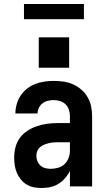

<svg xmlns="http://www.w3.org/2000/svg" viewBox="-20 -933 540 961"><path d="M189 8Q169 8 150 4.5Q131 1 114 -9Q97 -19 84.5 -34.5Q72 -50 64.5 -67.5Q57 -85 54 -104.5Q51 -124 51 -143Q51 -170 57.5 -196Q64 -222 79.5 -243Q95 -264 117.5 -278.5Q140 -293 165 -301.5Q190 -310 216.5 -313.5Q243 -317 269 -317H330V-351Q330 -368 325 -383.5Q320 -399 308.5 -410.5Q297 -422 281 -427Q265 -432 248 -432Q234 -432 219.5 -428.5Q205 -425 193 -416Q181 -407 174.5 -393Q168 -379 168 -365H57Q57 -388 63.5 -411Q70 -434 83 -454Q96 -474 115 -489Q134 -504 156 -512.5Q178 -521 201.5 -524.5Q225 -528 248 -528Q273 -528 298 -524.5Q323 -521 345.5 -511Q368 -501 387 -484.5Q406 -468 418.5 -446.5Q431 -425 436 -400.5Q441 -376 441 -351V0H330V-78Q325 -68 323.5 -65.5Q322 -63 319 -58.5Q316 -54 312.5 -49.5Q309 -45 305.5 -41Q302 -37 298 -33Q294 -29 290 -25.5Q286 -22 281.5 -19Q277 -16 272.5 -13Q268 -10 263 -7.5Q258 -5 253 -3Q248 -1 242.5 0.5Q237 2 232 3.5Q227 5 221.5 5.5Q216 6 210.5 6.5Q205 7 199.5 7.5Q194 8 189 8ZM234 -88Q253 -88 271.5 -93.5Q290 -99 303.5 -112Q317 -125 323.5 -143Q330 -161 330 -180V-221H269Q257 -221 245.5 -220Q234 -219 222.5 -216Q211 -213 200 -208.5Q189 -204 180 -196Q171 -188 166.5 -177Q162 -166 162 -154Q162 -140 167 -127Q172 -114 182.5 -104.5Q193 -95 206.5 -91.5Q220 -88 234 -88ZM326 -594H174V-746H326ZM100 -837V-913H400V-837Z"/></svg>

Font: Iosevka SS04
Style: Bold
Weight: 700
Monospace: yes
Designer: Belleve Invis
Foundry: Belleve Invis
Version: Version 19.0.0; ttfautohint (v1.8.4)